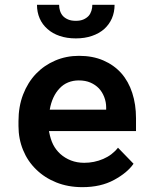

<svg xmlns="http://www.w3.org/2000/svg" viewBox="-20 -771 640 801"><path d="M323.7 9.8Q400.4 9.8 455.8 -20.3Q511.2 -50.3 537.1 -87.9L472.2 -154.8Q448.2 -124 410.6 -107.9Q373 -91.8 331.5 -91.8Q301.3 -91.8 276.1 -101.6Q251 -111.3 231.4 -128.9Q212.9 -146 201.9 -167.5Q190.9 -189 184.6 -222.2V-224.1H547.4V-277.8Q547.4 -335.4 531.7 -383.5Q516.1 -431.6 485.8 -465.8Q455.1 -500 410.9 -519Q366.7 -538.1 309.6 -538.1Q256.3 -538.1 210.2 -518.3Q164.1 -498.5 129.9 -462.9Q95.7 -426.8 76.4 -376.7Q57.1 -326.7 57.1 -265.1V-245.6Q57.1 -191.9 76.2 -145.3Q95.2 -98.6 130.4 -64.5Q165.5 -29.8 214.6 -10Q263.7 9.8 323.7 9.8ZM308.6 -435.5Q336.4 -435.5 357.2 -426.5Q377.9 -417.5 392.6 -402.3Q406.7 -387.2 414.8 -366.2Q422.9 -345.2 422.9 -323.2V-313.5H187.5Q192.4 -341.8 202.9 -364.3Q213.4 -386.7 229 -402.8Q244.1 -418.9 264.4 -427.2Q284.7 -435.5 308.6 -435.5ZM458 -751H365.2Q365.2 -738.3 361.3 -725.8Q357.4 -713.4 349.6 -704.6Q340.8 -695.3 327.9 -689.7Q314.9 -684.1 296.4 -684.1Q277.3 -684.1 264.2 -689.7Q251 -695.3 242.7 -704.1Q234.4 -713.4 230.5 -725.6Q226.6 -737.8 226.6 -751H134.3Q134.3 -720.2 145.5 -694.3Q156.7 -668.5 178.2 -649.9Q198.7 -631.3 228.8 -621.1Q258.8 -610.8 296.4 -610.8Q333.5 -610.8 363.5 -621.1Q393.6 -631.3 414.6 -649.9Q435.5 -668.5 446.8 -694.3Q458 -720.2 458 -751Z"/></svg>

Font: Roboto Mono SemiBold
Style: Regular
Weight: 600
Monospace: yes
Designer: Google
Version: Version 3.000